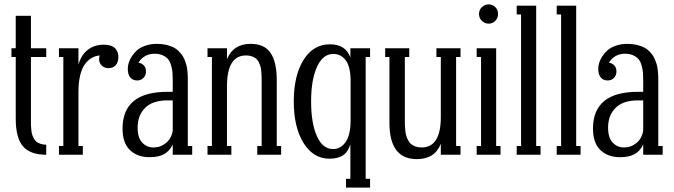

<svg xmlns="http://www.w3.org/2000/svg" viewBox="-20 -706 3076 876"><path d="M190.9 -485.8V-445.8H121.1V-157.2Q121.1 -143.1 121.3 -135.5Q121.6 -127.9 122.8 -114.5Q124 -101.1 126.5 -93Q128.9 -85 134 -75Q139.2 -64.9 146.5 -59.3Q153.8 -53.7 165 -49.8Q176.3 -45.9 190.9 -45.9V0Q117.7 0 84.7 -38.6Q51.8 -77.1 51.8 -165V-445.8H32.2V-485.8H51.8V-633.8H121.1V-485.8Z M453.1 -502Q473.6 -502 487.8 -496.6Q502 -491.2 508.5 -481.9Q515.1 -472.7 517.6 -464.1Q520 -455.6 520 -445.8Q520 -421.9 507.8 -408.4Q495.6 -395 475.1 -395Q456.1 -395 444.1 -407Q432.1 -418.9 432.1 -436Q432.1 -445.8 435.1 -453.1Q415 -451.2 398.7 -441.9Q382.3 -432.6 368.2 -414.1Q354 -395.5 345.9 -362.8Q337.9 -330.1 337.9 -286.1V-40H357.9V0H249V-40H269V-445.8H249V-485.8H337.9V-411.1Q350.6 -455.6 380.6 -478.8Q410.6 -502 453.1 -502Z M836.9 -340.8V-40H856.9V0H768.1V-46.9Q753.9 -16.6 728.5 -2.7Q703.1 11.2 662.1 11.2Q606.9 11.2 573 -21.2Q539.1 -53.7 539.1 -119.1Q539.1 -287.1 744.1 -287.1H768.1V-339.8Q768.1 -359.9 767.1 -374Q766.1 -388.2 761.2 -406Q756.3 -423.8 748 -434.6Q739.7 -445.3 723.6 -453.1Q707.5 -460.9 685.1 -460.9Q660.2 -460.9 640.9 -449.5Q621.6 -438 611.8 -419.9Q627.4 -417.5 636.7 -407Q646 -396.5 646 -379.9Q646 -362.3 634.8 -350.6Q623.5 -338.9 606 -338.9Q586.4 -338.9 574.7 -352.3Q563 -365.7 563 -392.1Q563 -404.3 566.9 -418.2Q570.8 -432.1 580.8 -448Q590.8 -463.9 605.2 -476.6Q619.6 -489.3 643.3 -497.6Q667 -505.9 695.8 -505.9Q718.8 -505.9 737.8 -501.5Q756.8 -497.1 770.5 -490.5Q784.2 -483.9 795.2 -472.9Q806.2 -461.9 812.7 -451.9Q819.3 -441.9 824.5 -427.7Q829.6 -413.6 831.8 -403.8Q834 -394 835.2 -379.6Q836.4 -365.2 836.7 -358.4Q836.9 -351.6 836.9 -340.8ZM681.2 -33.2Q712.9 -33.2 738 -54.2Q763.2 -75.2 768.1 -110.8V-248H744.1Q676.3 -248 642.1 -213.9Q607.9 -179.7 607.9 -124Q607.9 -77.1 628.9 -55.2Q649.9 -33.2 681.2 -33.2Z M1242.7 -340.8V-40H1262.7V0H1153.8V-40H1173.8V-331.1Q1173.8 -347.2 1173.6 -356.2Q1173.3 -365.2 1172.1 -380.1Q1170.9 -395 1168.2 -403.6Q1165.5 -412.1 1160.4 -422.9Q1155.3 -433.6 1147.7 -439.2Q1140.1 -444.8 1128.7 -449Q1117.2 -453.1 1102.5 -453.1Q1015.6 -453.1 1015.6 -313V-40H1035.6V0H926.8V-40H946.8V-445.8H926.8V-485.8H1015.6V-436Q1044.4 -505.9 1123.5 -505.9Q1187 -505.9 1214.8 -464.1Q1242.7 -422.4 1242.7 -340.8Z M1668.5 109.9V149.9H1558.6V109.9H1578.6V-47.9Q1568.4 -13.2 1545.2 2.4Q1522 18.1 1483.4 18.1Q1409.2 18.1 1364.7 -54Q1320.3 -126 1320.3 -243.2Q1320.3 -360.8 1364.7 -432.4Q1409.2 -503.9 1485.4 -503.9Q1557.1 -503.9 1578.6 -443.8V-485.8H1668.5V-445.8H1648.4V109.9ZM1499.5 -25.9Q1534.7 -25.9 1557.1 -58.3Q1579.6 -90.8 1579.6 -157.2V-335Q1579.6 -401.4 1557.6 -430.7Q1535.6 -460 1500.5 -460Q1453.1 -460 1426.3 -400.9Q1399.4 -341.8 1399.4 -243.2Q1399.4 -144 1425.8 -85Q1452.1 -25.9 1499.5 -25.9Z M2081.1 -485.8V-445.8H2061V-40H2081.1V0H1991.2V-49.8Q1963.9 20 1881.8 20Q1756.8 20 1756.8 -145V-445.8H1737.3V-485.8H1847.2V-445.8H1827.1V-153.8Q1827.1 -140.6 1827.4 -133.1Q1827.6 -125.5 1829.1 -111.1Q1830.6 -96.7 1833.3 -87.6Q1835.9 -78.6 1841.6 -67.1Q1847.2 -55.7 1855 -49.1Q1862.8 -42.5 1875.2 -37.8Q1887.7 -33.2 1903.3 -33.2Q1991.2 -33.2 1991.2 -171.9V-445.8H1971.2V-485.8Z M2165.5 -642.1Q2165.5 -661.1 2178.7 -673.6Q2191.9 -686 2209.5 -686Q2227.1 -686 2239.7 -673.6Q2252.4 -661.1 2252.4 -642.1Q2252.4 -623.5 2239.7 -610.8Q2227.1 -598.1 2209.5 -598.1Q2191.9 -598.1 2178.7 -610.8Q2165.5 -623.5 2165.5 -642.1ZM2263.7 0H2154.8V-40H2174.8V-445.8H2154.8V-485.8H2243.7V-40H2263.7Z M2446.3 0H2337.4V-40H2357.4V-640.1H2337.4V-680.2H2426.3V-40H2446.3Z M2628.9 0H2520V-40H2540V-640.1H2520V-680.2H2608.9V-40H2628.9Z M2983.4 -340.8V-40H3003.4V0H2914.6V-46.9Q2900.4 -16.6 2875 -2.7Q2849.6 11.2 2808.6 11.2Q2753.4 11.2 2719.5 -21.2Q2685.5 -53.7 2685.5 -119.1Q2685.5 -287.1 2890.6 -287.1H2914.6V-339.8Q2914.6 -359.9 2913.6 -374Q2912.6 -388.2 2907.7 -406Q2902.8 -423.8 2894.5 -434.6Q2886.2 -445.3 2870.1 -453.1Q2854 -460.9 2831.5 -460.9Q2806.6 -460.9 2787.4 -449.5Q2768.1 -438 2758.3 -419.9Q2773.9 -417.5 2783.2 -407Q2792.5 -396.5 2792.5 -379.9Q2792.5 -362.3 2781.2 -350.6Q2770 -338.9 2752.4 -338.9Q2732.9 -338.9 2721.2 -352.3Q2709.5 -365.7 2709.5 -392.1Q2709.5 -404.3 2713.4 -418.2Q2717.3 -432.1 2727.3 -448Q2737.3 -463.9 2751.7 -476.6Q2766.1 -489.3 2789.8 -497.6Q2813.5 -505.9 2842.3 -505.9Q2865.2 -505.9 2884.3 -501.5Q2903.3 -497.1 2917 -490.5Q2930.7 -483.9 2941.7 -472.9Q2952.6 -461.9 2959.2 -451.9Q2965.8 -441.9 2970.9 -427.7Q2976.1 -413.6 2978.3 -403.8Q2980.5 -394 2981.7 -379.6Q2982.9 -365.2 2983.2 -358.4Q2983.4 -351.6 2983.4 -340.8ZM2827.6 -33.2Q2859.4 -33.2 2884.5 -54.2Q2909.7 -75.2 2914.6 -110.8V-248H2890.6Q2822.8 -248 2788.6 -213.9Q2754.4 -179.7 2754.4 -124Q2754.4 -77.1 2775.4 -55.2Q2796.4 -33.2 2827.6 -33.2Z"/></svg>

Font: Margherita
Style: Regular
Weight: 400
Designer: James Puckett
Foundry: Dunwich Type Founders
Version: Version 1.008;hotconv 1.0.109;makeotfexe 2.5.65596